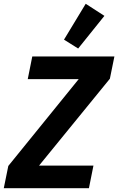

<svg xmlns="http://www.w3.org/2000/svg" viewBox="-36 -997 626 1017"><path d="M459 -120 435 0H-16L8 -118L381 -578H111L135 -698H570L546 -580L171 -120ZM517 -913 378 -740 303 -787 418 -977Z"/></svg>

Font: IBM Plex Sans Condensed
Style: Bold Italic
Weight: 700
Width: 3
Italic angle: -11.31°
Designer: Mike Abbink, Paul van der Laan, Pieter van Rosmalen
Foundry: Bold Monday
Version: Version 3.201